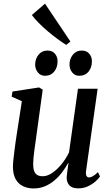

<svg xmlns="http://www.w3.org/2000/svg" viewBox="-20 -1024 602 1054"><path d="M165 10.5Q132.5 10.5 106.8 -1.8Q81 -14 66.2 -40Q51.5 -66 51 -106.5Q51 -122 53.2 -144.5Q55.5 -167 58.8 -192.5Q62 -218 65.2 -242Q68.5 -266 71.5 -284L100 -468.5L44 -493.5L48.5 -521.5L194.5 -544L214.5 -532L180.5 -284.5Q178 -265 174.8 -242.5Q171.5 -220 168.5 -197.8Q165.5 -175.5 163.8 -156.5Q162 -137.5 162 -124.5Q162 -99.5 167.8 -84.5Q173.5 -69.5 185.2 -63Q197 -56.5 214.5 -56.5Q240 -56.5 266.8 -74.8Q293.5 -93 317.8 -122.8Q342 -152.5 359 -187.5L408 -537H516L452.5 -86.5Q450 -68.5 454.5 -59.2Q459 -50 468.5 -50Q478 -50 490 -56.8Q502 -63.5 517.5 -79L529 -55.5Q522 -44 504.8 -28.5Q487.5 -13 463.2 -1.5Q439 10 409.5 10Q375.5 10 360.5 -7Q345.5 -24 346 -49.5Q346 -53 347 -62Q348 -71 349.5 -83Q351 -95 352.8 -107.2Q354.5 -119.5 356 -129L354.5 -129.5Q339.5 -102.5 320.2 -77.2Q301 -52 277.2 -32.2Q253.5 -12.5 225.5 -1Q197.5 10.5 165 10.5ZM226.5 -608Q203 -608 188 -626.2Q173 -644.5 173 -670.5Q173.5 -701.5 192 -724Q210.5 -746.5 240.5 -746.5Q268 -746.5 282.2 -728.5Q296.5 -710.5 296 -687.5Q296 -653.5 277.5 -630.8Q259 -608 226.5 -608ZM414.5 -608Q391.5 -608 376.5 -626.2Q361.5 -644.5 361.5 -670.5Q362 -701.5 380.2 -724Q398.5 -746.5 428.5 -746.5Q456 -746.5 470.5 -728.5Q485 -710.5 484.5 -687.5Q484.5 -653.5 466 -630.8Q447.5 -608 414.5 -608ZM343.5 -777.5Q323 -790 296.5 -809.5Q270 -829 242.5 -852.2Q215 -875.5 192 -898.8Q169 -922 155 -941.5L227 -1004L366.5 -796Z"/></svg>

Font: Merriweather 72pt Medium
Style: Italic
Weight: 500
Italic angle: -7.8°
Version: Version 2.101